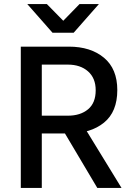

<svg xmlns="http://www.w3.org/2000/svg" viewBox="-20 -931 654 951"><path d="M83 0V-700H321Q429 -700 495 -645Q561 -590 561 -485Q561 -377 495 -323.5Q429 -270 321 -270H131V-358H316Q378 -358 416 -389.5Q454 -421 454 -484Q454 -544 416 -577.5Q378 -611 316 -611H143L187 -651V0ZM462 0 275 -315H389L582 0ZM240 -769 115 -911H212L322 -799H265L374 -911H470L345 -769Z"/></svg>

Font: SUSE Medium
Style: Regular
Weight: 500
Designer: Rene Bieder
Foundry: SUSE
Version: Version 1.000